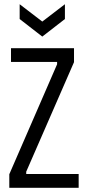

<svg xmlns="http://www.w3.org/2000/svg" viewBox="-20 -888 415 908"><path d="M24 0V-64L250 -584V-595H32V-660H330V-594L104 -76V-65H352V0ZM73 -868 180 -786 287 -868V-798L180 -715L73 -798Z"/></svg>

Font: Bricolage Grotesque Condensed Light
Style: Regular
Weight: 300
Width: 3
Designer: Mathieu Triay
Foundry: Atelier Triay
Version: Version 1.000;gftools[0.9.30]